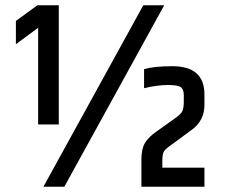

<svg xmlns="http://www.w3.org/2000/svg" viewBox="-20 -705 858 725"><path d="M521 -685H600L223 0H144ZM202 -685V-235H124V-600L40 -538V-626L121 -685ZM631 -455Q752 -455 752 -348V-309Q752 -249 703 -214L635 -164Q606 -144 599.5 -134Q593 -124 593 -98V-72H752V0H514V-103Q514 -143 527.5 -165.5Q541 -188 573 -210L646 -262Q664 -275 669 -286.5Q674 -298 674 -321V-346Q674 -366 664 -375Q654 -384 614 -384Q574 -384 524 -372V-444Q562 -455 631 -455Z"/></svg>

Font: Khand Semibold
Style: Regular
Weight: 600
Designer: Devanagari: Sanchit Sawaria, Jyotish Sonowal; Latin: Satya Rajpurohit
Foundry: Indian Type Foundry
Version: Version 1.100;PS 1.0;hotconv 1.0.78;makeotf.lib2.5.61930; tt